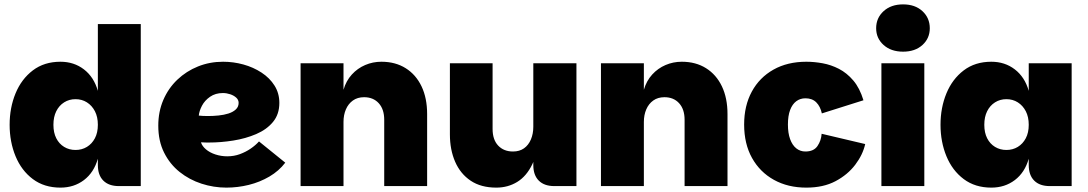

<svg xmlns="http://www.w3.org/2000/svg" viewBox="-20 -850 4971 877"><path d="M256 7Q182 7 130 -32Q78 -71 51 -136.5Q24 -202 24 -280Q24 -358 51 -423.5Q78 -489 130 -528.5Q182 -568 256 -568Q318 -568 363.5 -533Q409 -498 427 -435V-740H623V0H523Q477 0 452 -25Q427 -50 427 -96V-125Q409 -62 363.5 -27.5Q318 7 256 7ZM325 -165Q354 -165 377 -179Q400 -193 413.5 -218.5Q427 -244 427 -280Q427 -316 413.5 -342Q400 -368 377 -382.5Q354 -397 325 -397Q296 -397 273 -382.5Q250 -368 237 -342Q224 -316 224 -280Q224 -244 237 -218.5Q250 -193 273 -179Q296 -165 325 -165Z M1014 7Q956 7 900.5 -11Q845 -29 800.5 -64.5Q756 -100 729.5 -153Q703 -206 703 -276Q703 -340 726 -393.5Q749 -447 790 -486Q831 -525 884.5 -546.5Q938 -568 999 -568Q1046 -568 1091.5 -555.5Q1137 -543 1174.5 -518.5Q1212 -494 1234 -459Q1256 -424 1256 -380Q1256 -328 1227 -293Q1198 -258 1150 -237.5Q1102 -217 1045.5 -208Q989 -199 935 -199Q929 -199 922.5 -199Q916 -199 910 -199.5Q904 -200 898 -200Q903 -183 920.5 -168Q938 -153 964 -144.5Q990 -136 1018 -136Q1049 -136 1076 -146Q1103 -156 1125.5 -171.5Q1148 -187 1163 -204L1283 -107Q1254 -69 1210.5 -43.5Q1167 -18 1116.5 -5.5Q1066 7 1014 7ZM931 -320Q954 -320 978.5 -322.5Q1003 -325 1023.5 -331.5Q1044 -338 1057 -350Q1070 -362 1070 -380Q1070 -394 1059 -404Q1048 -414 1031.5 -419.5Q1015 -425 998 -425Q964 -425 939.5 -408Q915 -391 902.5 -367Q890 -343 888 -322Q895 -321 907.5 -320.5Q920 -320 931 -320Z M1353 0V-561H1549V-440Q1561 -481 1587 -509.5Q1613 -538 1648 -553Q1683 -568 1722 -568Q1786 -568 1833 -538.5Q1880 -509 1905.5 -455.5Q1931 -402 1931 -329V0H1735V-303Q1735 -351 1710 -378.5Q1685 -406 1643 -406Q1613 -406 1592 -391Q1571 -376 1560 -350.5Q1549 -325 1549 -293V0Z M2416 -96V-561H2613V0H2512Q2466 0 2441 -25Q2416 -50 2416 -96ZM2247 7Q2177 7 2130 -24.5Q2083 -56 2059 -111Q2035 -166 2035 -236V-561H2230V-261Q2230 -212 2255.5 -185Q2281 -158 2323 -158Q2353 -158 2373.5 -172.5Q2394 -187 2405 -213Q2416 -239 2416 -271L2441 -242Q2438 -155 2411.5 -100Q2385 -45 2342.5 -19Q2300 7 2247 7Z M2725 0V-561H2921V-440Q2933 -481 2959 -509.5Q2985 -538 3020 -553Q3055 -568 3094 -568Q3158 -568 3205 -538.5Q3252 -509 3277.5 -455.5Q3303 -402 3303 -329V0H3107V-303Q3107 -351 3082 -378.5Q3057 -406 3015 -406Q2985 -406 2964 -391Q2943 -376 2932 -350.5Q2921 -325 2921 -293V0Z M3663 7Q3579 7 3515 -28.5Q3451 -64 3415 -128.5Q3379 -193 3379 -281Q3379 -367 3414 -431.5Q3449 -496 3513 -532Q3577 -568 3663 -568Q3699 -568 3737.5 -561Q3776 -554 3812 -535.5Q3848 -517 3877.5 -482.5Q3907 -448 3924 -392L3734 -332Q3727 -364 3708.5 -382.5Q3690 -401 3659 -401Q3635 -401 3617 -387.5Q3599 -374 3589 -347.5Q3579 -321 3579 -281Q3579 -242 3589 -214.5Q3599 -187 3617 -172.5Q3635 -158 3659 -158Q3697 -158 3714 -183Q3731 -208 3733 -239L3932 -192Q3921 -143 3886.5 -97.5Q3852 -52 3796.5 -22.5Q3741 7 3663 7Z M4006 0V-561H4202V0ZM4105 -614Q4050 -614 4016 -644.5Q3982 -675 3982 -721Q3982 -768 4016 -799Q4050 -830 4105 -830Q4160 -830 4193.5 -799Q4227 -768 4227 -721Q4227 -675 4193.5 -644.5Q4160 -614 4105 -614Z M4508 7Q4434 7 4382 -32Q4330 -71 4303 -136.5Q4276 -202 4276 -280Q4276 -358 4303 -423.5Q4330 -489 4382 -528.5Q4434 -568 4508 -568Q4570 -568 4615.5 -533Q4661 -498 4679 -435V-561H4875V0H4775Q4729 0 4704 -25Q4679 -50 4679 -96V-125Q4661 -62 4615.5 -27.5Q4570 7 4508 7ZM4577 -165Q4606 -165 4629 -179Q4652 -193 4665.5 -218.5Q4679 -244 4679 -280Q4679 -316 4665.5 -342Q4652 -368 4629 -382.5Q4606 -397 4577 -397Q4548 -397 4525 -382.5Q4502 -368 4489 -342Q4476 -316 4476 -280Q4476 -244 4489 -218.5Q4502 -193 4525 -179Q4548 -165 4577 -165Z"/></svg>

Font: Parkinsans Light ExtraBold
Style: Regular
Weight: 800
Version: Version 1.000